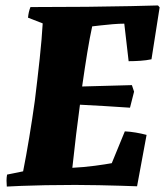

<svg xmlns="http://www.w3.org/2000/svg" viewBox="-20 -680 607 706"><path d="M5 6Q4 -5 4 -16Q4 -27 6 -38L65 -50Q76 -105 87.5 -174.5Q99 -244 108 -309Q118 -390 126 -464.5Q134 -539 137 -594L83 -615Q85 -637 92 -654Q205 -654 299.5 -655Q394 -656 461.5 -657.5Q529 -659 561 -660L567 -653L537 -462Q518 -458 496 -456.5Q474 -455 453 -455L437 -593Q419 -593 394.5 -591Q370 -589 349 -586.5Q328 -584 319 -583Q310 -542 301 -487Q292 -432 282 -362L465 -367L473 -343L458 -284Q414 -287 365 -290Q316 -293 274 -295Q267 -244 260 -186Q253 -128 246 -63Q288 -65 329 -70.5Q370 -76 391 -80L439 -197Q459 -196 479.5 -192.5Q500 -189 519 -184L484 5Q461 4 424 3Q387 2 343.5 1Q300 0 257 0Q199 0 147.5 1Q96 2 58.5 3.5Q21 5 5 6Z"/></svg>

Font: Labrada ExtraBold
Style: Italic
Weight: 800
Italic angle: -7°
Designer: Mercedes Jáuregui
Foundry: Omnibus-Type Team
Version: Version 1.000; ttfautohint (v1.8.4.7-5d5b)